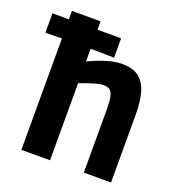

<svg xmlns="http://www.w3.org/2000/svg" viewBox="-139 -874 920 988"><g transform="rotate(20 320.5 -380.5)"><path d="M-3 -609V-715H87V-761H244V-715H373V-609L244 -611V-541Q264 -551 293.5 -563Q323 -575 357 -584Q391 -593 425 -593Q487 -593 520 -564.5Q553 -536 565.5 -486.5Q578 -437 578 -375V0H429V-348Q429 -389 424.5 -410.5Q420 -432 412 -443Q400 -458 371 -458Q356 -458 335 -452.5Q314 -447 293 -440Q272 -433 258 -427.5Q244 -422 244 -422V0H87V-610Z"/></g></svg>

Font: Ruda SemiBold
Style: Bold
Weight: 900
Designer: Mariela Monsalve and Angelina Sanchez
Foundry: Mariela Monsalve and Angelina Sanchez
Version: Version 2.000